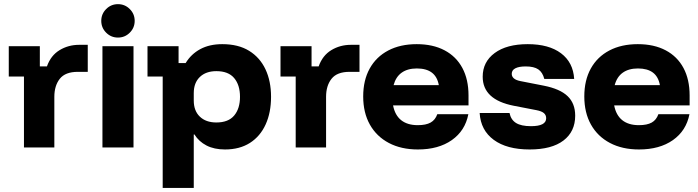

<svg xmlns="http://www.w3.org/2000/svg" viewBox="-20 -728 3448 948"><path d="M98.3 0V-350H23.3V-500H176.7V-400H211.7Q230.8 -454.2 274.2 -480.4Q317.5 -506.7 370.8 -506.7H413.3V-373.3H364.2Q302.5 -373.3 275.4 -339.2Q248.3 -305 248.3 -250V0Z M485.8 0V-500H639.2V0ZM562.5 -542.5Q528.3 -542.5 504.2 -566.7Q480 -590.8 480 -625Q480 -659.2 504.2 -683.3Q528.3 -707.5 562.5 -707.5Q596.7 -707.5 620.8 -683.3Q645 -659.2 645 -625Q645 -590.8 620.8 -566.7Q596.7 -542.5 562.5 -542.5Z M783.3 200V-350H708.3V-500H861.7V-416.7H896.7Q923.3 -460.8 968.8 -485.4Q1014.2 -510 1077.5 -510Q1156.7 -510 1210 -477.1Q1263.3 -444.2 1290.8 -385.8Q1318.3 -327.5 1318.3 -250Q1318.3 -172.5 1291.7 -113.8Q1265 -55 1214.2 -22.5Q1163.3 10 1090.8 10Q1037.5 10 999.6 -9.6Q961.7 -29.2 940 -64.2H936.7V200ZM1048.3 -123.3Q1107.5 -123.3 1136.2 -157.5Q1165 -191.7 1165 -250Q1165 -308.3 1136.2 -342.5Q1107.5 -376.7 1048.3 -376.7Q996.7 -376.7 966.7 -347.9Q936.7 -319.2 936.7 -268.3V-231.7Q936.7 -180.8 966.7 -152.1Q996.7 -123.3 1048.3 -123.3Z M1440 0V-350H1365V-500H1518.3V-400H1553.3Q1572.5 -454.2 1615.8 -480.4Q1659.2 -506.7 1712.5 -506.7H1755V-373.3H1705.8Q1644.2 -373.3 1617.1 -339.2Q1590 -305 1590 -250V0Z M2043.3 10Q1960.8 10 1900 -22.1Q1839.2 -54.2 1806.2 -112.9Q1773.3 -171.7 1773.3 -251.7Q1773.3 -331.7 1805.4 -389.6Q1837.5 -447.5 1897.1 -478.8Q1956.7 -510 2037.5 -510Q2117.5 -510 2175 -479.6Q2232.5 -449.2 2262.9 -392.5Q2293.3 -335.8 2293.3 -256.7V-207.5H1920.8Q1930 -159.2 1960.8 -134.6Q1991.7 -110 2042.5 -110Q2083.3 -110 2106.2 -122.9Q2129.2 -135.8 2139.2 -164.2H2292.5Q2276.7 -82.5 2210.8 -36.2Q2145 10 2043.3 10ZM1923.3 -307.5H2146.7Q2139.2 -349.2 2112.1 -369.6Q2085 -390 2038.3 -390Q1992.5 -390 1963.3 -369.2Q1934.2 -348.3 1923.3 -307.5Z M2595 10Q2482.5 10 2417.9 -37.5Q2353.3 -85 2348.3 -170H2495.8Q2502.5 -136.7 2527.9 -120.8Q2553.3 -105 2601.7 -105Q2676.7 -105 2676.7 -144.2Q2676.7 -160 2665.4 -169.6Q2654.2 -179.2 2628.3 -184.2L2516.7 -205.8Q2363.3 -235.8 2363.3 -349.2Q2363.3 -422.5 2422.5 -466.2Q2481.7 -510 2585.8 -510Q2690 -510 2750 -465Q2810 -420 2815 -338.3H2667.5Q2659.2 -370.8 2637.9 -385.4Q2616.7 -400 2575.8 -400Q2542.5 -400 2524.6 -390.8Q2506.7 -381.7 2506.7 -363.3Q2506.7 -350 2517.5 -340.8Q2528.3 -331.7 2550 -327.5L2665 -305Q2745 -289.2 2782.5 -253.3Q2820 -217.5 2820 -156.7Q2820 -78.3 2762.1 -34.2Q2704.2 10 2595 10Z M3135 10Q3052.5 10 2991.7 -22.1Q2930.8 -54.2 2897.9 -112.9Q2865 -171.7 2865 -251.7Q2865 -331.7 2897.1 -389.6Q2929.2 -447.5 2988.8 -478.8Q3048.3 -510 3129.2 -510Q3209.2 -510 3266.7 -479.6Q3324.2 -449.2 3354.6 -392.5Q3385 -335.8 3385 -256.7V-207.5H3012.5Q3021.7 -159.2 3052.5 -134.6Q3083.3 -110 3134.2 -110Q3175 -110 3197.9 -122.9Q3220.8 -135.8 3230.8 -164.2H3384.2Q3368.3 -82.5 3302.5 -36.2Q3236.7 10 3135 10ZM3015 -307.5H3238.3Q3230.8 -349.2 3203.8 -369.6Q3176.7 -390 3130 -390Q3084.2 -390 3055 -369.2Q3025.8 -348.3 3015 -307.5Z"/></svg>

Font: Funnel Display Light ExtraBold
Style: Regular
Weight: 800
Version: Version 1.000